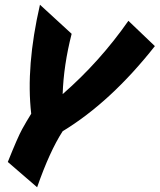

<svg xmlns="http://www.w3.org/2000/svg" viewBox="-20 -751 675 812"><path d="M245 -353Q403 -491 523 -663L635 -556Q449 -320 245 -196Q190 -111 137 41L13 -66Q55 -171 73.5 -204.5Q92 -238 112 -270Q89 -470 149 -731L283 -608Q249 -475 245 -353Z"/></svg>

Font: Vampiro One
Style: Regular
Weight: 400
Designer: Riccardo De Franceschi
Foundry: Sorkin Type Co.
Version: Version 1.002